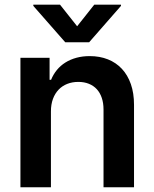

<svg xmlns="http://www.w3.org/2000/svg" viewBox="-20 -789 650 809"><path d="M194.6 0H66.1V-545.5H188.9V-452.8H195.3Q204.5 -475.5 219.6 -494Q234.7 -512.4 255.3 -525.4Q275.9 -538.4 301.7 -545.5Q327.4 -552.6 358 -552.6Q400.2 -552.6 434.7 -538.9Q469.1 -525.2 493.6 -498.9Q518.1 -472.7 531.4 -434.5Q544.7 -396.3 544.7 -347.3V0H416.2V-327.4Q416.2 -354.8 408.9 -376.4Q401.6 -398.1 388 -413Q374.3 -427.9 354.6 -435.9Q334.9 -443.9 310 -443.9Q284.4 -443.9 263.3 -435.5Q242.2 -427.2 226.9 -411.2Q211.6 -395.2 203.1 -372.2Q194.6 -349.1 194.6 -319.6ZM305 -678.3 377.1 -769.2H489.7V-764.2L355.5 -610.8H255L120.4 -764.2V-769.2H233Z"/></svg>

Font: Interop SemBd
Style: Regular
Weight: 600
Designer: Rasmus Andersson, Google, Jang Haemin
Foundry: jhaemin
Version: Version 1.008